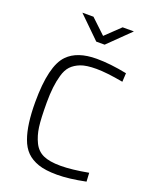

<svg xmlns="http://www.w3.org/2000/svg" viewBox="-170 -1019 884 1120"><g transform="rotate(20 272.0 -459.5)"><path d="M502 -11Q399 10 326 10Q253 10 208.5 -5.5Q164 -21 136 -49Q108 -77 92 -122Q62 -204 62 -345Q62 -571 134 -644Q193 -705 314 -705Q397 -705 502 -684L499 -630Q395 -649 332 -649Q269 -649 234.5 -635.5Q200 -622 178.5 -599.5Q157 -577 146 -537Q126 -469 126 -367Q126 -265 133 -214.5Q140 -164 160 -123Q180 -82 219 -64Q258 -46 327 -46Q396 -46 499 -65ZM276 -798 142 -929H211L302 -843L392 -929H462L328 -798Z"/></g></svg>

Font: Titillium Web[RUS by Daymarius]
Style: Regular
Weight: 300
Designer: Cyrillization by Daymarius
Foundry: Cyrillization by Daymarius
Version: Version 1.002 September 12, 2018